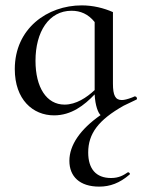

<svg xmlns="http://www.w3.org/2000/svg" viewBox="-20 -419 530 714"><path d="M482 -60V-61C478 -59 474 -58 470 -56C454 -50 442 -47 433 -47C409 -47 400 -64 400 -108V-374C366 -389 326 -399 284 -399C156 -399 35 -313 35 -162C35 -49 102 10 181 10C245 10 293 -27 332 -68C334 -26 345 1 354 9C278 62 238 121 238 179C238 237 276 275 349 275C389 275 425 262 462 230C466 227 459 220 455 222C440 232 423 243 393 243C337 243 308 209 308 148C308 78 346 27 440 -26L488 -49C492 -52 487 -62 482 -60ZM220 -30C153 -30 112 -94 112 -193C112 -301 162 -379 246 -379C279 -379 308 -367 332 -337V-84C302 -56 263 -30 220 -30Z"/></svg>

Font: Cormorant Infant Book
Style: Regular
Weight: 500
Designer: Christian Thalmann (Catharsis Fonts)
Version: Version 1.000;PS 002.000;hotconv 1.0.88;makeotf.lib2.5.64775